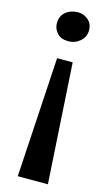

<svg xmlns="http://www.w3.org/2000/svg" viewBox="-136 -795 566 994"><g transform="rotate(15 147.0 -298.0)"><path d="M70 152.5 108.5 -490.5H192L231.5 152.5ZM154 -748Q183.5 -748 207.2 -727.5Q231 -707 231 -673Q231 -636.5 204 -613.2Q177 -590 140.5 -590Q101.5 -590 81 -613Q60.5 -636 60.5 -665Q60.5 -704.5 87.2 -726.2Q114 -748 154 -748Z"/></g></svg>

Font: Merriweather 24pt
Style: Bold
Weight: 700
Designer: Eben Sorkin
Foundry: Eben Sorkin
Version: Version 2.100